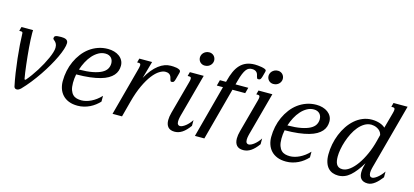

<svg xmlns="http://www.w3.org/2000/svg" viewBox="-61 -1185 3566 1652"><g transform="rotate(15 1722.0 -358.5)"><path d="M45.9 -467.3Q45.9 -475.6 41.7 -478.8Q37.6 -481.9 30.3 -481.9H14.6L24.4 -518.6H127.9Q127.4 -512.2 127.2 -505.4Q127 -498.5 127 -490.2Q127 -464.8 128.7 -432.1Q130.4 -399.4 133.3 -363Q136.2 -326.7 140.1 -288.8Q144 -251 148.2 -215.3Q152.3 -179.7 156.7 -148.4Q161.1 -117.2 165.5 -94.2Q166.5 -88.4 171.4 -88.4Q175.3 -88.4 179.7 -93.3Q198.7 -115.2 219.2 -143.6Q239.7 -171.9 259 -202.6Q278.3 -233.4 295.4 -265.1Q312.5 -296.9 325.4 -325.9Q338.4 -355 345.9 -379.9Q353.5 -404.8 353.5 -421.9Q353.5 -443.4 347.4 -455.1Q341.3 -466.8 334.2 -473.9Q327.1 -481 321 -485.6Q314.9 -490.2 314.9 -497.6Q315.4 -504.9 317.9 -510Q320.3 -515.1 326.9 -518.3Q333.5 -521.5 345.2 -522.9Q356.9 -524.4 377 -524.4Q387.7 -524.4 398.9 -522.9Q410.2 -521.5 418.9 -517.6Q427.7 -513.7 433.3 -505.9Q439 -498 439 -485.8Q439 -464.4 428.2 -430.7Q417.5 -397 398.2 -356Q378.9 -314.9 352.5 -269.3Q326.2 -223.6 294.9 -177.5Q263.7 -131.3 228.8 -87.2Q193.8 -43 157.7 -5.9Q152.3 -0.5 142.8 5.1Q133.3 10.7 123 10.7Q111.8 10.7 106 4.4Q100.1 -2 99.1 -7.3Q87.4 -61.5 78.1 -123.8Q68.8 -186 62 -247.8Q55.2 -309.6 51 -366.7Q46.9 -423.8 45.9 -467.3Z M487.8 -161.1Q487.8 -208 497.3 -253.4Q506.8 -298.8 525.4 -339.6Q543.9 -380.4 570.6 -415.3Q597.2 -450.2 631.1 -475.3Q665 -500.5 706.1 -514.9Q747.1 -529.3 793.9 -529.3Q823.2 -529.3 849.4 -521.7Q875.5 -514.2 895 -499.8Q914.6 -485.4 926 -464.6Q937.5 -443.8 937.5 -417.5Q937.5 -394 930.2 -372.3Q922.9 -350.6 906.5 -331.8Q890.1 -313 863.3 -297.4Q836.4 -281.7 797.1 -270.8Q757.8 -259.8 705.1 -253.4Q652.3 -247.1 584.5 -246.6Q576.7 -208 576.7 -170.4Q576.7 -130.9 585.4 -106Q594.2 -81.1 608.9 -66.9Q623.5 -52.7 643.1 -47.6Q662.6 -42.5 684.6 -42.5Q704.1 -42.5 725.8 -47.9Q747.6 -53.2 769.8 -64Q792 -74.7 813.7 -90.8Q835.4 -106.9 855.5 -128.4V-77.1Q838.4 -58.6 817.4 -42.5Q796.4 -26.4 772.2 -14.6Q748 -2.9 720.9 3.9Q693.8 10.7 664.6 10.7Q619.1 10.7 585.9 -2.7Q552.7 -16.1 531 -39.6Q509.3 -63 498.5 -94.2Q487.8 -125.5 487.8 -161.1ZM852.1 -415.5Q852.1 -428.7 848.1 -441.2Q844.2 -453.6 835.7 -463.4Q827.1 -473.1 814 -479Q800.8 -484.9 782.2 -484.9Q750 -484.9 721.7 -469Q693.4 -453.1 669.4 -426.5Q645.5 -399.9 627.2 -365.2Q608.9 -330.6 596.7 -293Q668.5 -293.5 717.3 -303Q766.1 -312.5 796.1 -328.6Q826.2 -344.7 839.1 -366.9Q852.1 -389.2 852.1 -415.5Z M1320.8 -467.3Q1297.9 -467.3 1268.6 -449.2Q1239.3 -431.2 1208.7 -391.8Q1178.2 -352.5 1148.9 -290.3Q1119.6 -228 1096.2 -140.1L1059.1 0H974.6L1090.8 -433.6Q1093.3 -443.8 1094.7 -451.4Q1096.2 -459 1096.2 -464.4Q1096.2 -474.6 1091.6 -478.3Q1086.9 -481.9 1078.1 -481.9H1064.5L1074.2 -518.6H1188L1145 -365.7Q1168 -408.2 1193.4 -439Q1218.8 -469.7 1245.4 -490Q1272 -510.3 1298.8 -519.8Q1325.7 -529.3 1352.1 -529.3Q1360.4 -529.3 1375.2 -528.8Q1390.1 -528.3 1404.8 -525.4Q1419.4 -522.5 1430.2 -516.4Q1440.9 -510.3 1440.9 -499Q1440.9 -494.1 1439.5 -489.3L1423.8 -430.7Q1419.4 -413.6 1413.6 -405.3Q1407.7 -397 1392.6 -397Q1386.2 -397 1383.5 -402.1Q1380.9 -407.2 1378.9 -415Q1377 -422.9 1374.3 -432.1Q1371.6 -441.4 1365.7 -449.2Q1359.9 -457 1349.4 -462.2Q1338.9 -467.3 1320.8 -467.3Z M1541 -433.6Q1543.9 -443.8 1545.2 -451.4Q1546.4 -459 1546.4 -464.4Q1546.4 -474.6 1541.7 -478.3Q1537.1 -481.9 1528.3 -481.9H1514.6L1524.4 -518.6H1647.9L1550.3 -157.2Q1548.3 -150.4 1545.9 -141.4Q1543.5 -132.3 1541.3 -122.8Q1539.1 -113.3 1537.6 -103.3Q1536.1 -93.3 1536.1 -84.5Q1536.1 -65.4 1543.2 -56.9Q1550.3 -48.3 1561.5 -48.3Q1571.8 -48.3 1585 -54.7Q1598.1 -61 1611.6 -71.8Q1625 -82.5 1638.2 -97.2Q1651.4 -111.8 1661.6 -128.4V-77.1Q1628.9 -31.7 1596.7 -10.5Q1564.5 10.7 1529.3 10.7Q1489.7 10.7 1470.5 -11Q1451.2 -32.7 1451.2 -72.8Q1451.2 -102.1 1461.4 -140.1ZM1632.3 -606Q1620.6 -606 1610.4 -610.1Q1600.1 -614.3 1592.3 -621.8Q1584.5 -629.4 1579.8 -640.1Q1575.2 -650.9 1575.2 -663.6Q1575.2 -672.9 1579.1 -684.1Q1583 -695.3 1591.6 -704.6Q1600.1 -713.9 1613 -720.2Q1626 -726.6 1643.6 -726.6Q1655.3 -726.6 1665.8 -722.2Q1676.3 -717.8 1683.8 -710.2Q1691.4 -702.6 1696 -691.9Q1700.7 -681.2 1700.7 -668.5Q1700.7 -658.7 1696.8 -647.9Q1692.9 -637.2 1684.3 -627.7Q1675.8 -618.2 1662.8 -612.1Q1649.9 -606 1632.3 -606Z M1708.5 0 1833 -467.3H1778.3L1792 -518.6H1846.7L1849.6 -529.3Q1861.3 -576.2 1877.9 -613Q1894.5 -649.9 1918 -675Q1941.4 -700.2 1973.6 -713.4Q2005.9 -726.6 2049.3 -726.6Q2058.1 -726.6 2075 -725.3Q2091.8 -724.1 2108.9 -720.9Q2126 -717.8 2138.7 -712.6Q2151.4 -707.5 2151.4 -699.7Q2151.4 -697.3 2151.1 -693.4Q2150.9 -689.5 2149.9 -687L2138.7 -645.5Q2133.8 -628.4 2128.2 -620.1Q2122.6 -611.8 2107.4 -611.8Q2100.1 -611.8 2097.2 -617.2Q2094.2 -622.6 2092.3 -630.4Q2090.3 -638.2 2087.9 -647.5Q2085.4 -656.7 2079.6 -664.6Q2073.7 -672.4 2063.2 -677.7Q2052.7 -683.1 2034.7 -683.1Q2020 -683.1 2007.3 -677.7Q1994.6 -672.4 1983.4 -657.7Q1972.2 -643.1 1961.4 -617.4Q1950.7 -591.8 1939.9 -551.3L1931.2 -518.6H2044.9L2031.2 -467.3H1917.5L1792.5 0Z M2152.3 -433.6Q2155.3 -443.8 2156.5 -451.4Q2157.7 -459 2157.7 -464.4Q2157.7 -474.6 2153.1 -478.3Q2148.4 -481.9 2139.6 -481.9H2126L2135.7 -518.6H2259.3L2161.6 -157.2Q2159.7 -150.4 2157.2 -141.4Q2154.8 -132.3 2152.6 -122.8Q2150.4 -113.3 2148.9 -103.3Q2147.5 -93.3 2147.5 -84.5Q2147.5 -65.4 2154.5 -56.9Q2161.6 -48.3 2172.9 -48.3Q2183.1 -48.3 2196.3 -54.7Q2209.5 -61 2222.9 -71.8Q2236.3 -82.5 2249.5 -97.2Q2262.7 -111.8 2272.9 -128.4V-77.1Q2240.2 -31.7 2208 -10.5Q2175.8 10.7 2140.6 10.7Q2101.1 10.7 2081.8 -11Q2062.5 -32.7 2062.5 -72.8Q2062.5 -102.1 2072.8 -140.1ZM2243.7 -606Q2231.9 -606 2221.7 -610.1Q2211.4 -614.3 2203.6 -621.8Q2195.8 -629.4 2191.2 -640.1Q2186.5 -650.9 2186.5 -663.6Q2186.5 -672.9 2190.4 -684.1Q2194.3 -695.3 2202.9 -704.6Q2211.4 -713.9 2224.4 -720.2Q2237.3 -726.6 2254.9 -726.6Q2266.6 -726.6 2277.1 -722.2Q2287.6 -717.8 2295.2 -710.2Q2302.7 -702.6 2307.4 -691.9Q2312 -681.2 2312 -668.5Q2312 -658.7 2308.1 -647.9Q2304.2 -637.2 2295.7 -627.7Q2287.1 -618.2 2274.2 -612.1Q2261.2 -606 2243.7 -606Z M2344.7 -161.1Q2344.7 -208 2354.2 -253.4Q2363.8 -298.8 2382.3 -339.6Q2400.9 -380.4 2427.5 -415.3Q2454.1 -450.2 2488 -475.3Q2522 -500.5 2563 -514.9Q2604 -529.3 2650.9 -529.3Q2680.2 -529.3 2706.3 -521.7Q2732.4 -514.2 2752 -499.8Q2771.5 -485.4 2783 -464.6Q2794.4 -443.8 2794.4 -417.5Q2794.4 -394 2787.1 -372.3Q2779.8 -350.6 2763.4 -331.8Q2747.1 -313 2720.2 -297.4Q2693.4 -281.7 2654.1 -270.8Q2614.7 -259.8 2562 -253.4Q2509.3 -247.1 2441.4 -246.6Q2433.6 -208 2433.6 -170.4Q2433.6 -130.9 2442.4 -106Q2451.2 -81.1 2465.8 -66.9Q2480.5 -52.7 2500 -47.6Q2519.5 -42.5 2541.5 -42.5Q2561 -42.5 2582.8 -47.9Q2604.5 -53.2 2626.7 -64Q2648.9 -74.7 2670.7 -90.8Q2692.4 -106.9 2712.4 -128.4V-77.1Q2695.3 -58.6 2674.3 -42.5Q2653.3 -26.4 2629.2 -14.6Q2605 -2.9 2577.9 3.9Q2550.8 10.7 2521.5 10.7Q2476.1 10.7 2442.9 -2.7Q2409.7 -16.1 2387.9 -39.6Q2366.2 -63 2355.5 -94.2Q2344.7 -125.5 2344.7 -161.1ZM2709 -415.5Q2709 -428.7 2705.1 -441.2Q2701.2 -453.6 2692.6 -463.4Q2684.1 -473.1 2670.9 -479Q2657.7 -484.9 2639.2 -484.9Q2606.9 -484.9 2578.6 -469Q2550.3 -453.1 2526.4 -426.5Q2502.4 -399.9 2484.1 -365.2Q2465.8 -330.6 2453.6 -293Q2525.4 -293.5 2574.2 -303Q2623 -312.5 2653.1 -328.6Q2683.1 -344.7 2696 -366.9Q2709 -389.2 2709 -415.5Z M3246.1 -419.9Q3241.7 -439.9 3229.7 -452.9Q3217.8 -465.8 3203.4 -473.1Q3189 -480.5 3174.8 -483.4Q3160.6 -486.3 3151.4 -486.3Q3118.7 -486.3 3090.3 -469.2Q3062 -452.1 3038.6 -424.1Q3015.1 -396 2997.1 -360.1Q2979 -324.2 2966.6 -286.6Q2954.1 -249 2947.5 -212.6Q2940.9 -176.3 2940.9 -147.5Q2940.9 -127.9 2943.6 -110.6Q2946.3 -93.3 2953.4 -80.1Q2960.4 -66.9 2973.4 -59.1Q2986.3 -51.3 3006.8 -51.3Q3038.1 -51.3 3071.3 -76.2Q3104.5 -101.1 3134.8 -143.8Q3165 -186.5 3190.4 -243.2Q3215.8 -299.8 3231.9 -363.8ZM3302.7 -630.9Q3308.1 -651.4 3308.1 -661.1Q3308.1 -671.9 3303.2 -675.5Q3298.3 -679.2 3289.6 -679.2H3275.9L3285.6 -715.8H3411.1L3260.7 -157.2Q3258.8 -150.4 3256.3 -141.4Q3253.9 -132.3 3251.7 -122.8Q3249.5 -113.3 3248 -103.3Q3246.6 -93.3 3246.6 -84.5Q3246.6 -68.8 3252.7 -58.1Q3258.8 -47.4 3275.4 -47.4Q3281.7 -47.4 3292.7 -52.5Q3303.7 -57.6 3317.1 -67.9Q3330.6 -78.1 3344.7 -93.3Q3358.9 -108.4 3372.1 -128.4V-77.1Q3357.4 -58.1 3342.5 -42Q3327.6 -25.9 3312.3 -14.2Q3296.9 -2.4 3281 4.2Q3265.1 10.7 3248.5 10.7Q3226.6 10.7 3211.7 4.4Q3196.8 -2 3188 -12.7Q3179.2 -23.4 3175.5 -38.1Q3171.9 -52.7 3171.9 -68.8Q3171.9 -89.8 3176.5 -111.6Q3181.2 -133.3 3187 -152.8Q3139.2 -72.3 3091.6 -30.8Q3043.9 10.7 2985.8 10.7Q2959 10.7 2935.8 2Q2912.6 -6.8 2895.5 -25.4Q2878.4 -43.9 2868.7 -73.5Q2858.9 -103 2858.9 -144Q2858.9 -189.5 2867.9 -235.6Q2877 -281.7 2894.3 -324.7Q2911.6 -367.7 2936.5 -404.8Q2961.4 -441.9 2993.2 -469.7Q3024.9 -497.6 3063.2 -513.4Q3101.6 -529.3 3145 -529.3Q3165.5 -529.3 3183.8 -526.1Q3202.1 -522.9 3217.3 -517.6Q3232.4 -512.2 3244.4 -505.1Q3256.3 -498 3264.2 -490.2Z"/></g></svg>

Font: Arian Grqi
Style: Italic
Weight: 400
Italic angle: -15°
Designer: Ruben Hakobyan (Tarumian)
Foundry: Ruben Hakobyan (Tarumian)
Version: Version 1.002